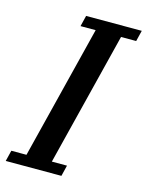

<svg xmlns="http://www.w3.org/2000/svg" viewBox="-134 -765 639 833"><g transform="rotate(15 186.0 -349.0)"><path d="M-14 -49H54L204 -649H136L148 -698H398L386 -649H318L168 -49H236L224 0H-26Z"/></g></svg>

Font: IBM Plex Serif Medm
Style: Italic
Weight: 500
Italic angle: -14°
Designer: Mike Abbink, Paul van der Laan, Pieter van Rosmalen
Foundry: Bold Monday
Version: Version 3.001